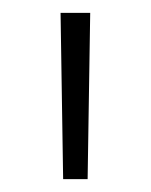

<svg xmlns="http://www.w3.org/2000/svg" viewBox="-20 -720 234 298"><path d="M74 -700H120L116 -442H78Z"/></svg>

Font: Montserrat Atlas Light
Style: Regular
Weight: 300
Designer: Julieta Ulanovsky
Foundry: Julieta Ulanovsky
Version: Version 7.200